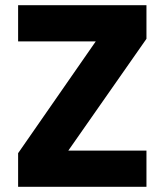

<svg xmlns="http://www.w3.org/2000/svg" viewBox="-20 -722 636 742"><path d="M244 -140H546V0H50V-130L350 -562H50V-702H546V-572Z"/></svg>

Font: MSTAGE
Style: Bold
Weight: 700
Designer: Ninad Kale (Devanagari), Jonny Pinhorn (Latin)
Foundry: Indian Type Foundry
Version: 4.004